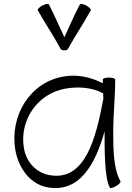

<svg xmlns="http://www.w3.org/2000/svg" viewBox="-20 -937 672 975"><path d="M326 -690C362 -756 405 -819 441 -885C443 -890 433 -901 418 -909C403 -917 388 -919 386 -915C357 -861 333 -804 307 -748C280 -804 256 -861 228 -915C225 -919 211 -917 195 -909C180 -901 170 -890 172 -885C208 -819 252 -756 287 -690C291 -683 299 -680 307 -682C315 -680 323 -683 326 -690ZM592 -16C556 -78 555 -180 555 -267C555 -356 565 -444 565 -533C565 -539 551 -543 533 -543C516 -543 502 -539 502 -533C502 -527 502 -520 502 -514C440 -546 370 -561 301 -548C132 -519 28 -348 58 -174C75 -81 135 1 226 15C382 40 463 -98 511 -270C511 -269 511 -268 511 -267C511 -170 511 -30 538 16C540 20 555 17 569 8C584 0 594 -11 592 -16ZM236 -47C167 -57 114 -112 102 -182C76 -325 170 -462 312 -487C378 -498 446 -494 504 -463C504 -454 504 -445 505 -436C467 -232 412 -19 236 -47Z"/></svg>

Font: Nupuram ExtraLight
Style: Regular
Weight: 200
Designer: Santhosh Thottingal (santhosh.thottingal@gmail.com)
Foundry: SMC
Version: Version 1.000